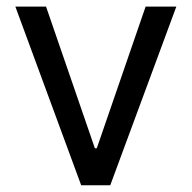

<svg xmlns="http://www.w3.org/2000/svg" viewBox="-20 -550 569 570"><path d="M307.3 0H221L25.6 -530.4H116.7L261.7 -109.8H267.3L412.3 -530.4H503.5Z"/></svg>

Font: Pretendard Variable
Style: Regular
Weight: 400
Designer: Base glyphs from Inter by Rasmus Andersson; Hangul glyphs from Noto Sans CJK(Source Han Sans) by Jang Soo-young and Kang
Foundry: Kil Hyung-jin
Version: Version 1.100;FEAKit 1.0